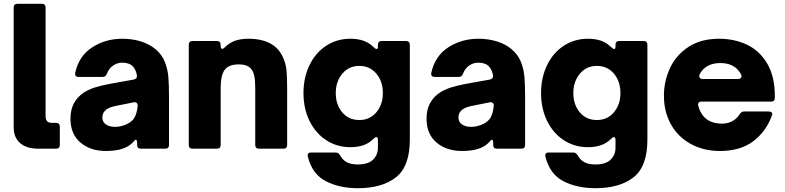

<svg xmlns="http://www.w3.org/2000/svg" viewBox="-20 -783 4132 1011"><path d="M182 0Q120 0 86 -29.5Q52 -59 52 -113V-743Q52 -763 72 -763H200Q220 -763 220 -743V-171Q220 -136 253 -136H275Q295 -136 295 -116V-20Q295 0 275 0Z M351 -159Q351 -249 422 -296Q449 -313 481.5 -323Q514 -333 556 -341L684 -364Q693 -366 697.5 -371.5Q702 -377 701 -387Q695 -417 680 -433Q661 -453 623 -453Q597 -453 575 -437.5Q553 -422 543 -395Q537 -378 521 -378H394Q383 -378 378.5 -384Q374 -390 376 -400Q396 -489 466 -534Q536 -579 624 -579Q676 -579 721.5 -565Q767 -551 800 -523Q833 -495 848 -457Q863 -419 866.5 -378Q870 -337 870 -269V-20Q870 0 850 0H722Q702 0 702 -20V-29Q702 -47 695 -47Q690 -47 686 -40Q673 -26 662 -18Q619 12 537 12Q456 12 403.5 -32.5Q351 -77 351 -159ZM647 -129Q676 -142 688.5 -164.5Q701 -187 705 -225V-227Q705 -237 699 -241.5Q693 -246 683 -244L603 -228Q575 -223 559.5 -217Q544 -211 534 -201Q519 -186 519 -165Q519 -140 538 -127.5Q557 -115 586 -115Q616 -115 647 -129Z M994 0Q974 0 974 -20V-547Q974 -567 994 -567H1122Q1142 -567 1142 -547V-541Q1142 -526 1150 -526Q1157 -526 1164 -534Q1188 -558 1218 -568.5Q1248 -579 1287 -579Q1427 -579 1470 -481Q1485 -448 1488.5 -414.5Q1492 -381 1492 -317V-20Q1492 0 1472 0H1344Q1324 0 1324 -20V-319Q1324 -361 1318.5 -385Q1313 -409 1300 -423Q1280 -444 1238 -444Q1184 -444 1163 -415Q1142 -387 1142 -319V-20Q1142 0 1122 0Z M1601 42Q1600 39 1600 35Q1600 20 1618 20H1747Q1762 20 1771 35Q1785 61 1807.5 72Q1830 83 1864 83Q1918 83 1944 58Q1970 33 1970 -5V-46Q1970 -61 1962 -61Q1955 -61 1948 -53Q1924 -29 1894 -18.5Q1864 -8 1825 -8Q1754 -8 1697.5 -45Q1641 -82 1609.5 -147Q1578 -212 1578 -293Q1578 -374 1609.5 -439.5Q1641 -505 1697.5 -542Q1754 -579 1825 -579Q1864 -579 1894 -568.5Q1924 -558 1948 -534Q1957 -525 1963 -525Q1970 -525 1970 -537V-547Q1970 -567 1990 -567H2118Q2138 -567 2138 -547V-48Q2138 94 2064.5 151Q1991 208 1865 208Q1767 208 1695.5 171Q1624 134 1601 42ZM1996 -293Q1996 -355 1961.5 -395.5Q1927 -436 1872 -436Q1817 -436 1782.5 -395Q1748 -354 1748 -293Q1748 -232 1782 -191.5Q1816 -151 1872 -151Q1927 -151 1961.5 -191.5Q1996 -232 1996 -293Z M2226 -159Q2226 -249 2297 -296Q2324 -313 2356.5 -323Q2389 -333 2431 -341L2559 -364Q2568 -366 2572.5 -371.5Q2577 -377 2576 -387Q2570 -417 2555 -433Q2536 -453 2498 -453Q2472 -453 2450 -437.5Q2428 -422 2418 -395Q2412 -378 2396 -378H2269Q2258 -378 2253.5 -384Q2249 -390 2251 -400Q2271 -489 2341 -534Q2411 -579 2499 -579Q2551 -579 2596.5 -565Q2642 -551 2675 -523Q2708 -495 2723 -457Q2738 -419 2741.5 -378Q2745 -337 2745 -269V-20Q2745 0 2725 0H2597Q2577 0 2577 -20V-29Q2577 -47 2570 -47Q2565 -47 2561 -40Q2548 -26 2537 -18Q2494 12 2412 12Q2331 12 2278.5 -32.5Q2226 -77 2226 -159ZM2522 -129Q2551 -142 2563.5 -164.5Q2576 -187 2580 -225V-227Q2580 -237 2574 -241.5Q2568 -246 2558 -244L2478 -228Q2450 -223 2434.5 -217Q2419 -211 2409 -201Q2394 -186 2394 -165Q2394 -140 2413 -127.5Q2432 -115 2461 -115Q2491 -115 2522 -129Z M2852 42Q2851 39 2851 35Q2851 20 2869 20H2998Q3013 20 3022 35Q3036 61 3058.5 72Q3081 83 3115 83Q3169 83 3195 58Q3221 33 3221 -5V-46Q3221 -61 3213 -61Q3206 -61 3199 -53Q3175 -29 3145 -18.5Q3115 -8 3076 -8Q3005 -8 2948.5 -45Q2892 -82 2860.5 -147Q2829 -212 2829 -293Q2829 -374 2860.5 -439.5Q2892 -505 2948.5 -542Q3005 -579 3076 -579Q3115 -579 3145 -568.5Q3175 -558 3199 -534Q3208 -525 3214 -525Q3221 -525 3221 -537V-547Q3221 -567 3241 -567H3369Q3389 -567 3389 -547V-48Q3389 94 3315.5 151Q3242 208 3116 208Q3018 208 2946.5 171Q2875 134 2852 42ZM3247 -293Q3247 -355 3212.5 -395.5Q3178 -436 3123 -436Q3068 -436 3033.5 -395Q2999 -354 2999 -293Q2999 -232 3033 -191.5Q3067 -151 3123 -151Q3178 -151 3212.5 -191.5Q3247 -232 3247 -293Z M3476 -279Q3476 -355 3507.5 -423.5Q3539 -492 3604.5 -535.5Q3670 -579 3767 -579Q3846 -579 3912.5 -548Q3979 -517 4019.5 -449Q4060 -381 4060 -277V-268Q4060 -248 4040 -248H3674Q3663 -248 3658.5 -242Q3654 -236 3657 -226Q3664 -197 3681 -175Q3715 -132 3781 -132Q3813 -132 3837 -145.5Q3861 -159 3875 -182Q3884 -196 3898 -196H4027Q4038 -196 4043 -191Q4048 -186 4046 -179Q4017 -94 3948.5 -41Q3880 12 3772 12Q3684 12 3616.5 -25.5Q3549 -63 3512.5 -129Q3476 -195 3476 -279ZM3866 -367Q3874 -367 3879.5 -371Q3885 -375 3885 -382L3883 -390Q3873 -408 3863 -418Q3830 -451 3773 -451Q3716 -451 3683 -418Q3670 -405 3663 -389Q3662 -386 3662 -382Q3662 -375 3667 -371Q3672 -367 3680 -367Z"/></svg>

Font: Open Sauce Two Black
Style: Regular
Weight: 900
Designer: Alfredo Marco Pradil
Foundry: Creative Sauce Fz LLC
Version: Version 1.477